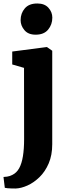

<svg xmlns="http://www.w3.org/2000/svg" viewBox="-38 -836 363 1099"><path d="M51.5 243Q43.5 243 30.5 242.8Q17.5 242.5 5.8 241.5Q-6 240.5 -10.5 239L-18 177Q-11 177 2.8 175Q16.5 173 32 165.5Q57 153.5 71.8 126.8Q86.5 100 93.2 58.2Q100 16.5 100 -40L99.5 -447.5L32 -467V-541L228 -566.5H231L261 -545.5V-10.5Q261 52 240.8 99.2Q220.5 146.5 188 178Q155.5 209.5 119.2 225.8Q83 242 51.5 243ZM165.5 -637.5Q123.5 -637.5 101.8 -663.5Q80 -689.5 80 -720.5Q80 -760 104 -788Q128 -816 175 -816H176Q217.5 -816 239.5 -791.2Q261.5 -766.5 261.5 -735Q261.5 -695.5 237.5 -666.5Q213.5 -637.5 166.5 -637.5Z"/></svg>

Font: Merriweather 24pt SemiCondensed Black
Style: Regular
Weight: 900
Width: 4
Designer: Eben Sorkin
Foundry: Eben Sorkin
Version: Version 2.100